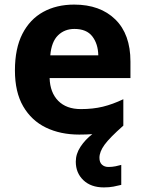

<svg xmlns="http://www.w3.org/2000/svg" viewBox="-20 -576 631 836"><path d="M413 111Q413 131 424 141Q435 151 452 151Q468 151 483 148Q498 145 508 142V229Q492 233 474 236.5Q456 240 432 240Q376 240 343 208.5Q310 177 310 128Q310 94 330.5 63Q351 32 382 8Q356 10 325 10Q243 10 180 -20.5Q117 -51 81 -113Q45 -175 45 -269Q45 -365 77.5 -428.5Q110 -492 168 -524Q226 -556 303 -556Q416 -556 482 -491.5Q548 -427 548 -308V-236H196Q198 -173 233.5 -137Q269 -101 332 -101Q385 -101 428 -111.5Q471 -122 517 -144V-29Q457 24 435 54.5Q413 85 413 111ZM304 -450Q261 -450 232.5 -422Q204 -394 199 -335H408Q407 -385 382 -417.5Q357 -450 304 -450Z"/></svg>

Font: Noto Sans Kannada
Style: Bold
Weight: 700
Designer: Jelle Bosma - Monotype Design Team
Foundry: Monotype Imaging Inc.
Version: Version 2.005; ttfautohint (v1.8.4.7-5d5b)